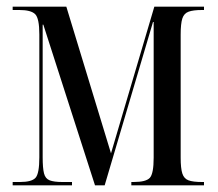

<svg xmlns="http://www.w3.org/2000/svg" viewBox="-20 -556 653 576"><path d="M18 0V-10H40Q75 -10 86.5 -22.5Q98 -35 98 -84V-453Q98 -501 85.5 -513.5Q73 -526 38 -526H18V-536H179L313 -96L443 -536H592V-526H586Q560 -526 546 -521Q532 -516 527 -500.5Q522 -485 522 -452V-83Q522 -51 527 -35.5Q532 -20 545.5 -15Q559 -10 586 -10H592V0H374V-10H381Q418 -10 429.5 -22.5Q441 -35 441 -83V-490H439L294 0H265L110 -482H108V-84Q108 -52 112 -36Q116 -20 129 -15Q142 -10 167 -10H196V0Z"/></svg>

Font: Noto Serif Display ExtraCondensed
Style: Regular
Weight: 400
Width: 2
Designer: Monotype Design Team
Foundry: Monotype Imaging Inc.
Version: Version 2.009